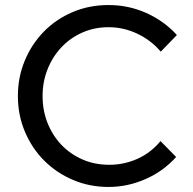

<svg xmlns="http://www.w3.org/2000/svg" viewBox="-20 -731 764 762"><path d="M414 -77Q472 -77 525 -100.5Q578 -124 617 -171Q633 -155 648 -139.5Q663 -124 679 -108Q628 -51 557 -20Q486 11 411 11Q335 11 269.5 -17Q204 -45 155.5 -93.5Q107 -142 79 -208Q51 -274 51 -350Q51 -424 78 -489.5Q105 -555 153 -604.5Q201 -654 267 -682.5Q333 -711 411 -711Q490 -711 560.5 -679.5Q631 -648 682 -592Q666 -575 650 -559Q634 -543 618 -526Q580 -571 525.5 -597Q471 -623 411 -623Q354 -623 306 -601.5Q258 -580 223 -542.5Q188 -505 168.5 -455.5Q149 -406 149 -350Q149 -293 168.5 -243.5Q188 -194 223 -157Q258 -120 306.5 -98.5Q355 -77 414 -77Z"/></svg>

Font: Rosa Sans
Style: Regular
Weight: 400
Designer: Pentagram / MCKL
Foundry: Pentagram / MCKL
Version: Version 1.005;September 16, 2019;FontCreator 11.5.0.2425 64-